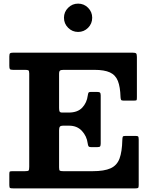

<svg xmlns="http://www.w3.org/2000/svg" viewBox="-20 -1041 838 1061"><path d="M118 -655H52Q37.5 -655 34.5 -659.5Q31.5 -664 31.5 -677.5V-729Q31.5 -743.5 36 -746.8Q40.5 -750 54 -750H712.5Q728 -750 732.2 -745.8Q736.5 -741.5 736.5 -726V-504.5Q736.5 -491.5 735 -488.2Q733.5 -485 720 -485H662.5Q651 -485 648.8 -490Q646.5 -495 646 -504.5Q644.5 -560.5 631.5 -593.5Q618.5 -626.5 587.5 -640.8Q556.5 -655 501.5 -655H332Q317.5 -655 312 -651.2Q306.5 -647.5 306.5 -632.5V-444.5Q306.5 -430 309.5 -424.5Q312.5 -419 324.5 -419H359.5Q409 -419 434.5 -446.2Q460 -473.5 465 -513Q466.5 -524 469 -528.5Q471.5 -533 480.5 -533H516.5Q528.5 -533 532.5 -529.2Q536.5 -525.5 536.5 -513.5V-248.5Q536.5 -236 533.2 -232Q530 -228 518 -228H482.5Q472.5 -228 469.2 -232.8Q466 -237.5 464.5 -249.5Q459.5 -288.5 432.8 -317.5Q406 -346.5 362 -346.5H327.5Q315.5 -346.5 311 -341Q306.5 -335.5 306.5 -321V-116Q306.5 -100.5 310.8 -97.8Q315 -95 331 -95H491.5Q556 -95 591.2 -111Q626.5 -127 640.5 -164.8Q654.5 -202.5 656 -267.5Q656.5 -282 658.8 -286Q661 -290 675 -290H727Q740 -290 743.2 -286.8Q746.5 -283.5 746.5 -270V-18.5Q746.5 -5.5 743.2 -2.8Q740 0 727.5 0H54Q40.5 0 36 -2Q31.5 -4 31.5 -18V-80Q31.5 -91.5 34.8 -93.2Q38 -95 49.5 -95H117Q134 -95 137.8 -98.5Q141.5 -102 141.5 -119.5V-635Q141.5 -649.5 137 -652.2Q132.5 -655 118 -655ZM411.5 -864.5Q379.5 -864.5 356.5 -887.5Q333.5 -910.5 333.5 -943Q333.5 -975 356.5 -998Q379.5 -1021 411.5 -1021Q444 -1021 466.8 -998Q489.5 -975 489.5 -943Q489.5 -910.5 466.8 -887.5Q444 -864.5 411.5 -864.5Z"/></svg>

Font: Besley
Style: Bold
Weight: 700
Designer: Owen Earl
Foundry: indestructible type*
Version: Version 2.001; ttfautohint (v1.8.3)